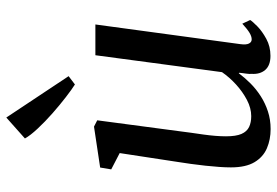

<svg xmlns="http://www.w3.org/2000/svg" viewBox="-158 -732 899 624"><g transform="rotate(-90 292.0 -419.5)"><path d="M185 10Q151 10 122.8 -2Q94.5 -14 77.5 -42.2Q60.5 -70.5 60.5 -119Q60.5 -136.5 62 -157.5Q63.5 -178.5 66 -202Q68.5 -225.5 71.8 -249Q75 -272.5 78.5 -294L107 -480.5L54 -508L60 -544L193 -564L213.5 -553.5L178.5 -290Q176 -269 173 -248.2Q170 -227.5 167.2 -207.8Q164.5 -188 163 -169.8Q161.5 -151.5 161.5 -135Q161.5 -102.5 169.2 -84.8Q177 -67 191.8 -60Q206.5 -53 227 -53Q253 -53 279.8 -67Q306.5 -81 330 -102.5Q353.5 -124 370 -148L425 -559.5H525L461 -88Q458.5 -69.5 463 -60.5Q467.5 -51.5 476.5 -51.5Q486 -51.5 497.8 -58.5Q509.5 -65.5 527.5 -82L539.5 -56.5Q535 -49 519 -33.2Q503 -17.5 478.2 -4Q453.5 9.5 423 9.5Q392 9.5 377.2 -7.5Q362.5 -24.5 364.5 -52.5Q364 -54.5 364.2 -59Q364.5 -63.5 365.2 -69.2Q366 -75 366.8 -81Q367.5 -87 368 -92.5L366.5 -93.5Q352 -74 333.5 -55.5Q315 -37 292 -22.2Q269 -7.5 242.5 1.2Q216 10 185 10ZM330 -626Q314 -636 288.8 -655.5Q263.5 -675 236.2 -699Q209 -723 186.8 -746.8Q164.5 -770.5 154.5 -788.5L222.5 -849L357 -646.5Z"/></g></svg>

Font: Merriweather 24pt
Style: Italic
Weight: 400
Italic angle: -7.8°
Designer: Eben Sorkin
Foundry: Eben Sorkin
Version: Version 2.101